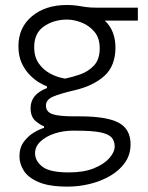

<svg xmlns="http://www.w3.org/2000/svg" viewBox="-20 -526 580 750"><path d="M245 203Q171.5 203 130.5 185.2Q89.5 167.5 72.8 140.5Q56 113.5 56 85Q56 51 72.8 28.2Q89.5 5.5 112 -8Q134.5 -21.5 152 -26.5V-33Q139 -36.5 119.2 -53Q99.5 -69.5 99.5 -104Q99.5 -157.5 163.5 -182V-188.5Q152.5 -192.5 134.2 -203Q116 -213.5 97 -232.5Q78 -251.5 65 -279.2Q52 -307 52 -345.5Q52 -418.5 104.8 -462.5Q157.5 -506.5 241 -506.5Q263.5 -506.5 280.5 -504Q297.5 -501 315.5 -498.5Q333.5 -496 359.5 -496H518.5V-445.5H389.5Q411.5 -424.5 421.2 -397.8Q431 -371 431 -341Q431 -268 387.2 -229Q343.5 -190 269.5 -173Q213.5 -160 186.5 -148.2Q159.5 -136.5 159.5 -113.5Q159.5 -89 184.8 -80.2Q210 -71.5 269.5 -71.5H291.5Q397.5 -71.5 443.8 -46.5Q490 -21.5 490 37.5Q490 78.5 468 109.5Q446 140.5 410 161.2Q374 182 330.8 192.5Q287.5 203 245 203ZM234.5 -219Q262 -224.5 293.5 -235.5Q325 -246.5 347.2 -270.2Q369.5 -294 369.5 -337.5Q369.5 -377.5 348.8 -402Q328 -426.5 298.5 -438Q269 -449.5 242 -449.5Q190.5 -449.5 152 -423.2Q113.5 -397 113.5 -341.5Q113.5 -304 131.2 -278.5Q149 -253 176.8 -238.2Q204.5 -223.5 234.5 -219ZM249 147.5Q308 147.5 347.8 131Q387.5 114.5 407.8 91Q428 67.5 428 46.5Q428 25 416 11.2Q404 -2.5 372 -9Q340 -15.5 279.5 -15.5H260Q224.5 -15 191.8 -4Q159 7 138 26.8Q117 46.5 117 73Q117 102.5 145.5 125Q174 147.5 249 147.5Z"/></svg>

Font: Heraclito Light
Style: Regular
Weight: 300
Designer: Kostas Bartsokas (font) & Cristiano Sobral (main changes)
Foundry: Kostas Bartsokas (font) & Cristiano Sobral (main changes)
Version: Version 1.00;July 8, 2020;FontCreator 13.0.0.2655 64-bit